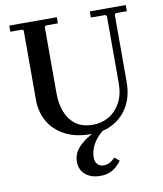

<svg xmlns="http://www.w3.org/2000/svg" viewBox="-98 -749 917 1078"><g transform="rotate(-10 361.0 -210.0)"><path d="M488 -635V-670H693V-635H630L623 -628V-245Q623 -166 591.5 -109Q560 -52 505 -21Q450 10 378 10Q288 10 227 -22.5Q166 -55 135 -110Q104 -165 104 -233V-628L97 -635H29V-670H300V-635H232L224 -628V-250Q224 -190 242.5 -142.5Q261 -95 299 -67.5Q337 -40 396 -40Q446 -40 487 -64Q528 -88 553 -134Q578 -180 578 -245V-628L570 -635ZM433 -18 446 0Q405 33 386 69.5Q367 106 367 142Q367 167 380.5 181Q394 195 416 195Q432 195 448 187.5Q464 180 481 162L508 185Q482 219 454 234.5Q426 250 388 250Q334 250 302 222.5Q270 195 270 149Q270 109 293.5 79Q317 49 354 25.5Q391 2 433 -18Z"/></g></svg>

Font: Brygada 1918 SemiBold
Style: Regular
Weight: 600
Designer: Mateusz Machalski | Borys Kosmynka | Przemek Hoffer
Foundry: NIEPODLEGLA 2018
Version: Version 3.006